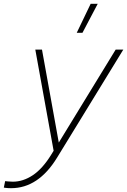

<svg xmlns="http://www.w3.org/2000/svg" viewBox="-93 -790 666 1006"><path d="M339 -618H309L382 -770H419ZM-35 196Q-51 196 -62 194.5Q-73 193 -73 193L-66 159Q-66 159 -53 160.5Q-40 162 -26 162Q28 162 79 128Q130 94 175 21L188 0L92 -530H127L215 -43L513 -530H553L206 36Q108 196 -35 196Z"/></svg>

Font: Be Vietnam Pro Thin
Style: Italic
Weight: 100
Italic angle: -12°
Designer: Lam Bao, Tony Le, Vietanh Nguyen
Foundry: Yellow Type Foundry
Version: Version 1.002; ttfautohint (v1.8.3)